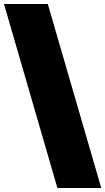

<svg xmlns="http://www.w3.org/2000/svg" viewBox="-20 -828 530 968"><path d="M269.5 120 0 -808H221L490.5 120Z"/></svg>

Font: Encode Sans SC SemiExpanded Black
Style: Regular
Weight: 900
Width: 6
Designer: Multiple Designers
Foundry: Impallari Type
Version: Version 3.002